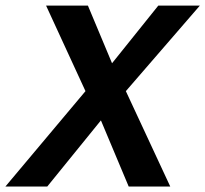

<svg xmlns="http://www.w3.org/2000/svg" viewBox="-71 -679 748 699"><path d="M397.5 0 296.4 -240.7 101.1 0H-51.3L240.2 -347.2L96.7 -658.7H249L336.9 -448.7L505.4 -658.7H656.7L387.2 -347.2L548.8 0Z"/></svg>

Font: Cousine
Style: Bold Italic
Weight: 700
Italic angle: -12°
Monospace: yes
Designer: Steve Matteson
Foundry: Ascender Corporation
Version: Version 1.20